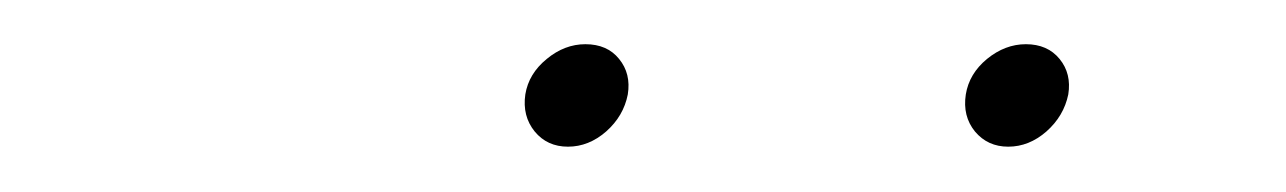

<svg xmlns="http://www.w3.org/2000/svg" viewBox="-20 -720 576 86"><path d="M431.6 -654.3Q422.4 -654.3 416.7 -661.1Q411.1 -668 412.6 -677.7Q414.1 -687 422.1 -693.6Q430.2 -700.2 439.5 -700.2Q449.2 -700.2 454.6 -693.6Q460 -687 458.5 -677.7Q456.5 -668 448.7 -661.1Q440.9 -654.3 431.6 -654.3ZM234.4 -654.3Q225.1 -654.3 219.5 -661.1Q213.9 -668 215.3 -677.7Q216.8 -687 224.9 -693.6Q232.9 -700.2 242.2 -700.2Q252 -700.2 257.3 -693.6Q262.7 -687 261.2 -677.7Q259.3 -668 251.5 -661.1Q243.7 -654.3 234.4 -654.3Z"/></svg>

Font: Inter 28pt Thin
Style: Italic
Weight: 250
Italic angle: -9.3988°
Designer: Rasmus Andersson
Foundry: rsms
Version: Version 4.001;git-66647c0bb